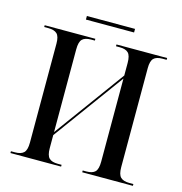

<svg xmlns="http://www.w3.org/2000/svg" viewBox="-118 -928 984 1036"><g transform="rotate(15 374.0 -410.5)"><path d="M240 -801V-821H509V-801ZM33 0V-10H56Q89 -10 104.5 -25Q120 -40 120 -82V-635Q120 -675 104.5 -689.5Q89 -704 56 -704H33V-714H316V-704H295Q261 -704 246 -689Q231 -674 231 -632V-170L518 -563V-633Q518 -674 503 -689Q488 -704 455 -704H434V-714H717V-704H694Q660 -704 645 -689Q630 -674 630 -634V-81Q630 -40 645.5 -25Q661 -10 694 -10H717V0H434V-10H455Q488 -10 503 -25Q518 -40 518 -82V-546L231 -153V-80Q231 -40 246 -25Q261 -10 295 -10H316V0Z"/></g></svg>

Font: Noto Serif Display SemiCondensed Medium
Style: Regular
Weight: 500
Width: 4
Designer: Monotype Design Team
Foundry: Monotype Imaging Inc.
Version: Version 2.009